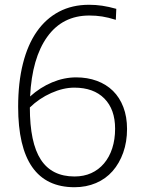

<svg xmlns="http://www.w3.org/2000/svg" viewBox="-20 -772 595 804"><path d="M292 12Q56 12 56 -325Q56 -426 76 -505.5Q96 -585 134 -639.5Q172 -694 227 -723Q282 -752 353 -752Q381 -752 408 -748Q435 -744 467 -735L465 -689Q433 -699 407.5 -703Q382 -707 354 -707Q242 -707 178 -618Q114 -529 106 -368Q148 -406 198 -427Q248 -448 299 -448Q346 -448 385.5 -433.5Q425 -419 453 -391.5Q481 -364 496.5 -323.5Q512 -283 512 -232Q512 -178 496 -133Q480 -88 451.5 -55.5Q423 -23 382 -5.5Q341 12 292 12ZM291 -405Q245 -405 194.5 -382.5Q144 -360 105 -322Q105 -174 151 -103.5Q197 -33 292 -33Q331 -33 362 -47Q393 -61 415.5 -87.5Q438 -114 450 -151Q462 -188 462 -233Q462 -314 417 -359.5Q372 -405 291 -405Z"/></svg>

Font: Encode Sans Narrow
Style: ExtraLight
Weight: 200
Designer: Pablo Impallari, Andres Torresi
Foundry: Pablo Impallari, Andres Torresi
Version: Version 1.000; ttfautohint (v1.00) -l 8 -r 50 -G 200 -x 14 -